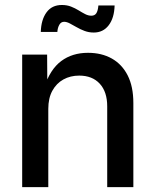

<svg xmlns="http://www.w3.org/2000/svg" viewBox="-20 -766 637 786"><path d="M177.7 -320.3V0H70.8V-542.5H172.9L173.8 -409.7H161.6Q185.5 -482.4 230.7 -516.1Q275.9 -549.8 340.3 -549.8Q396 -549.8 437.7 -526.4Q479.5 -502.9 502.7 -457.3Q525.9 -411.6 525.9 -344.2V0H418.9V-330.6Q418.9 -390.1 388.4 -423.3Q357.9 -456.5 304.2 -456.5Q268.1 -456.5 239.5 -440.7Q210.9 -424.8 194.3 -394.5Q177.7 -364.3 177.7 -320.3ZM363.8 -632.8Q343.8 -632.8 326.2 -639.4Q308.6 -646 293.5 -654.8Q278.3 -663.6 265.6 -670.2Q252.9 -676.8 242.7 -676.8Q229.5 -676.8 222.7 -664.3Q215.8 -651.9 214.8 -635.3H147Q148.4 -685.1 170.4 -715.3Q192.4 -745.6 233.4 -745.6Q253.9 -745.6 270.8 -739Q287.6 -732.4 301.8 -723.6Q315.9 -714.8 328.6 -708.3Q341.3 -701.7 354 -701.7Q367.7 -701.7 374.3 -711.7Q380.9 -721.7 382.8 -743.7H449.2Q447.8 -692.4 425 -662.6Q402.3 -632.8 363.8 -632.8Z"/></svg>

Font: Inter 16pt Medium
Style: Regular
Weight: 500
Version: Version 4.001;git-66647c0bb